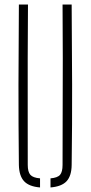

<svg xmlns="http://www.w3.org/2000/svg" viewBox="-20 -820 398 844"><path d="M63 -95Q61 -274.5 61.2 -447.8Q61.5 -621 63 -800H103Q102 -680.5 101.8 -564Q101.5 -447.5 101.8 -331Q102 -214.5 102 -95Q102 -64.5 113.5 -51.5Q125 -38.5 156 -36V4Q107.5 0 85.8 -23.5Q64 -47 63 -95ZM202 4V-36Q233 -38.5 244 -51.5Q255 -64.5 255 -95Q255 -214.5 255.5 -331Q256 -447.5 256 -564Q256 -680.5 255 -800H295Q296.5 -621 297 -447.8Q297.5 -274.5 295 -95Q294.5 -47 272.8 -23.5Q251 0 202 4Z"/></svg>

Font: Big Shoulders Stencil Text SC Thin
Style: Regular
Weight: 100
Designer: Patric King
Foundry: XO Type Co
Version: Version 2.001